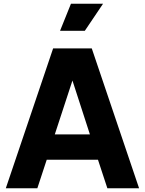

<svg xmlns="http://www.w3.org/2000/svg" viewBox="-20 -1003 772 1023"><path d="M263 -745H469L721 0H552L502 -152H229L179 0H11ZM459 -287 366 -574 272 -287ZM358 -983H529L432 -839H300Z"/></svg>

Font: Eudoxus Sans ExtraBold
Style: Regular
Weight: 800
Designer: Stijn de Vries
Foundry: tokotype
Version: Version 2.005